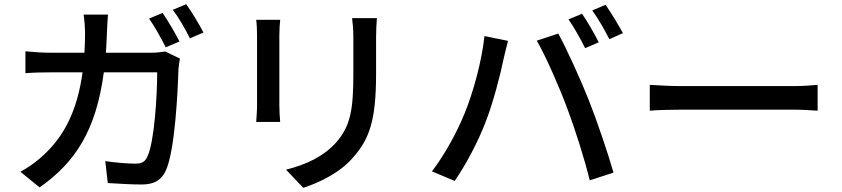

<svg xmlns="http://www.w3.org/2000/svg" viewBox="-20 -853 4040 921"><path d="M760 -791 695 -764C722 -726 755 -666 775 -626L841 -654C821 -693 785 -755 760 -791ZM873 -833 809 -806C837 -769 870 -712 891 -669L956 -697C937 -734 900 -796 873 -833ZM843 -572 773 -606C753 -603 730 -600 704 -600H488C490 -631 492 -664 493 -698C494 -722 496 -759 498 -783H381C385 -759 388 -718 388 -696C388 -662 387 -630 385 -600H224C185 -600 140 -603 102 -607V-502C140 -505 187 -506 224 -506H376C351 -325 290 -204 193 -113C158 -79 114 -48 78 -29L170 46C342 -75 441 -228 478 -506H734C734 -398 721 -172 687 -102C676 -77 660 -68 630 -68C589 -68 536 -73 485 -80L497 25C548 28 606 32 660 32C721 32 755 10 776 -36C820 -134 833 -420 836 -521C837 -534 840 -555 843 -572Z M1788 -766H1669C1672 -740 1675 -710 1675 -674C1675 -635 1675 -546 1675 -502C1675 -327 1662 -249 1592 -169C1530 -101 1447 -63 1352 -39L1435 48C1508 24 1609 -22 1674 -98C1748 -182 1784 -267 1784 -496C1784 -539 1784 -629 1784 -674C1784 -710 1786 -740 1788 -766ZM1324 -758H1209C1212 -737 1213 -702 1213 -684C1213 -648 1213 -398 1213 -349C1213 -320 1210 -285 1209 -268H1324C1322 -288 1320 -323 1320 -349C1320 -397 1320 -648 1320 -684C1320 -712 1322 -737 1324 -758Z M2772 -787 2707 -760C2734 -722 2767 -662 2787 -622L2852 -650C2833 -689 2797 -751 2772 -787ZM2885 -830 2821 -803C2849 -765 2881 -708 2903 -665L2968 -694C2949 -730 2911 -792 2885 -830ZM2207 -305C2172 -220 2115 -113 2052 -31L2161 15C2215 -63 2272 -171 2308 -264C2347 -363 2383 -506 2396 -572C2401 -594 2410 -632 2417 -657L2304 -680C2291 -560 2251 -412 2207 -305ZM2700 -336C2740 -229 2782 -97 2809 12L2923 -25C2896 -119 2843 -275 2805 -371C2765 -472 2699 -617 2658 -692L2555 -658C2598 -583 2661 -440 2700 -336Z M3097 -446V-322C3131 -325 3191 -327 3246 -327C3339 -327 3708 -327 3790 -327C3834 -327 3880 -323 3902 -322V-446C3877 -444 3838 -440 3790 -440C3709 -440 3339 -440 3246 -440C3192 -440 3130 -444 3097 -446Z"/></svg>

Font: Noto Sans JP Medium
Style: Regular
Weight: 500
Designer: Ryoko NISHIZUKA 西塚涼子 (kana, bopomofo & ideographs); Paul D. Hunt (Latin, Greek & Cyrillic); Sandoll Communications 산돌커뮤니
Foundry: Adobe
Version: Version 2.004;hotconv 1.0.118;makeotfexe 2.5.65603